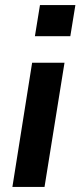

<svg xmlns="http://www.w3.org/2000/svg" viewBox="-20 -739 318 759"><path d="M118 -596 138 -719H278L258 -596ZM29 0 107 -491H235L156 0Z"/></svg>

Font: Nunito Sans 11pt
Style: Bold Italic
Weight: 700
Italic angle: -9°
Version: Version 3.101;gftools[0.9.27]